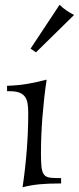

<svg xmlns="http://www.w3.org/2000/svg" viewBox="-20 -774 332 810"><path d="M176.8 -438Q170.9 -399.4 166.5 -359.4Q162.1 -319.3 158.9 -279.5Q155.8 -239.7 154.3 -200.9Q152.8 -162.1 152.8 -126Q152.8 -92.8 154.8 -72.5Q156.7 -52.2 163.1 -41.3Q169.4 -30.3 181.9 -26.6Q194.3 -22.9 215.8 -22.9H237.8V0H230Q184.1 0 147.2 3.4Q110.4 6.8 75.2 16.1Q86.9 -63 93 -141.6Q99.1 -220.2 99.1 -295.9Q99.1 -319.3 96.4 -336.7Q93.8 -354 85.4 -365.7Q77.1 -377.4 61.5 -383.3Q45.9 -389.2 20 -389.2H9.8V-412.1Q59.1 -413.6 99.6 -420.9Q140.1 -428.2 176.8 -438ZM108.9 -568.8 231.4 -753.9Q245.1 -740.2 261 -729.5Q276.9 -718.8 292.5 -710.9L131.8 -553.2Z"/></svg>

Font: Simonetta
Style: Regular
Weight: 400
Designer: Gayaneh Bagdasaryan
Foundry: BrownFox
Version: Version 1.001